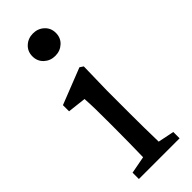

<svg xmlns="http://www.w3.org/2000/svg" viewBox="-238 -746 774 774"><g transform="rotate(-45 149.0 -358.5)"><path d="M35 0V-36L109 -50Q110 -88 110.5 -132Q111 -176 111 -210V-257Q111 -298 110.5 -325.5Q110 -353 108 -383L29 -392V-427L184 -488L199 -478L196 -342V-210Q196 -177 196.5 -132.5Q197 -88 198 -50L267 -36V0ZM148 -589Q120 -589 100.5 -607Q81 -625 81 -653Q81 -681 100.5 -699Q120 -717 148 -717Q176 -717 195.5 -699Q215 -681 215 -653Q215 -625 195.5 -607Q176 -589 148 -589Z"/></g></svg>

Font: Source Serif 4
Style: Regular
Weight: 400
Designer: Frank Grießhammer
Foundry: Adobe
Version: Version 4.005;hotconv 1.1.0;makeotfexe 2.6.0